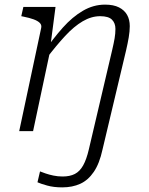

<svg xmlns="http://www.w3.org/2000/svg" viewBox="-20 -567 644 830"><path d="M63 0H123L201 -367L199 -376L220 -537H81L72 -497L82 -495Q107 -490 125 -483.5Q143 -477 152 -468Q161 -459 158 -446ZM364 79Q354 122 339.5 148Q325 174 303.5 185Q282 196 251 196Q230 196 211 192Q192 188 177.5 183Q163 178 153 174L142 221Q155 227 183.5 235Q212 243 249 243Q293 243 327 227.5Q361 212 385.5 176Q410 140 423 80L525 -349Q532 -379 536.5 -405.5Q541 -432 541 -454Q541 -482 529.5 -502.5Q518 -523 494.5 -535Q471 -547 434 -547Q384 -547 338.5 -520.5Q293 -494 251.5 -447.5Q210 -401 168 -340L179 -312Q223 -370 261.5 -411.5Q300 -453 337.5 -475Q375 -497 413 -497Q449 -497 464 -482Q479 -467 479 -442Q479 -422 475.5 -401.5Q472 -381 465 -351Z"/></svg>

Font: Roboto Serif ExtraLight
Style: Italic
Weight: 250
Italic angle: -10°
Designer: Greg Gazdowicz
Foundry: Commercial Type
Version: Version 1.008